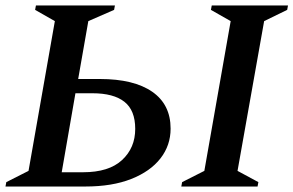

<svg xmlns="http://www.w3.org/2000/svg" viewBox="-27 -680 1070 700"><path d="M104 -660H392L389 -644L295 -603L258 -392H337Q461 -392 528 -345.5Q595 -299 595 -211Q595 -150 558 -102.5Q521 -55 451.5 -27.5Q382 0 284 0H-7L-4 -16L77 -57L173 -603L101 -644ZM198 -52H276Q370 -52 418 -96.5Q466 -141 466 -210Q466 -278 426.5 -309Q387 -340 310 -340H248ZM634 0 637 -16 718 -57 814 -603 742 -644 745 -660H1023L1020 -644L936 -603L839 -57L915 -16L912 0Z"/></svg>

Font: Spectral SC SemiBold
Style: Italic
Weight: 600
Italic angle: -10°
Designer: Jean-Baptiste Levee
Foundry: Production Type
Version: Version 2.001